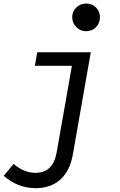

<svg xmlns="http://www.w3.org/2000/svg" viewBox="-38 -810 658 1052"><path d="M158 221Q60 221 -17.5 153.5L36.5 88Q93 137 156.5 137Q253 137 272.5 25L369 -523.5H459.5L361 37Q345.5 126 292.8 173.5Q240 221 158 221ZM153 -449.5 166 -523.5H437.5L424.5 -449.5ZM434 -639Q402.5 -639 380 -661.5Q357.5 -684 357.5 -715.5Q357.5 -747 379.8 -768.8Q402 -790.5 434 -790.5Q466.5 -790.5 488 -769Q509.5 -747.5 509.5 -715Q509.5 -683 487.8 -661Q466 -639 434 -639Z"/></svg>

Font: Google Sans Code
Style: Italic
Weight: 400
Italic angle: -10°
Monospace: yes
Designer: Google Sans Code Authors
Foundry: Google LLC
Version: Version 6.000